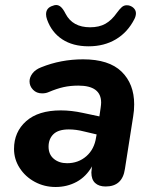

<svg xmlns="http://www.w3.org/2000/svg" viewBox="-20 -737 605 767"><path d="M36 -142Q36 -210 84.5 -253Q133 -296 223 -296Q265 -296 311 -286L377 -272L382 -306Q384 -320 384 -327Q384 -395 293 -395Q261 -395 234 -389Q207 -383 174 -369Q163 -364 148 -364Q126 -364 112 -378.5Q98 -393 98 -412Q98 -428 109.5 -443.5Q121 -459 144 -468Q223 -500 312 -500Q415 -500 465.5 -451Q516 -402 516 -320Q516 -295 512 -272L479 -62Q469 8 402 8Q375 8 360 -6Q345 -20 345 -48Q346 -59 347 -69L348 -73Q324 -31 286 -10.5Q248 10 202 10Q157 10 119 -10.5Q81 -31 58.5 -66Q36 -101 36 -142ZM248 -85Q293 -85 325 -113Q357 -141 364 -189L366 -200L315 -212Q284 -220 255 -220Q213 -220 193.5 -201Q174 -182 174 -151Q174 -120 195 -102.5Q216 -85 248 -85ZM168 -659Q164 -670 164 -680Q164 -706 191 -714Q198 -717 204 -717Q215 -717 224 -708.5Q233 -700 242 -682Q270 -628 340 -628Q376 -628 401 -642Q426 -656 447 -686Q458 -701 466.5 -708.5Q475 -716 486 -716Q494 -716 499 -714Q510 -710 516.5 -702Q523 -694 523 -684Q523 -673 517 -661Q490 -608 443 -580Q396 -552 334 -552Q271 -552 228.5 -580Q186 -608 168 -659Z"/></svg>

Font: SN Pro Bold
Style: Bold Italic
Weight: 700
Italic angle: -9°
Designer: Tobias Whetton
Foundry: Supernotes
Version: Version 1.003